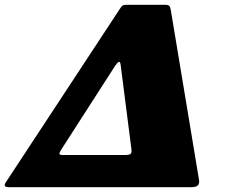

<svg xmlns="http://www.w3.org/2000/svg" viewBox="-21 -785 991 805"><path d="M780 0H17.5Q2 0 -0.5 -5.2Q-3 -10.5 2 -18.5L482 -748.5Q489.5 -760.5 494.8 -762.8Q500 -765 517 -765H667Q684.5 -765 688.8 -760.2Q693 -755.5 695 -743.5L813.5 -30.5Q816 -16.5 808.8 -8.2Q801.5 0 780 0ZM499.5 -135Q521.5 -135 526.8 -140Q532 -145 530 -159.5L485 -511.5Q483 -529 476.2 -525Q469.5 -521 462 -509.5L235 -156.5Q227.5 -144.5 228.2 -139.8Q229 -135 242.5 -135Z"/></svg>

Font: Besley* Narrow Fatface
Style: Italic
Weight: 900
Width: 4
Italic angle: -13°
Designer: Owen Earl
Foundry: indestructible type*
Version: Version 3.000; ttfautohint (v1.8.3)